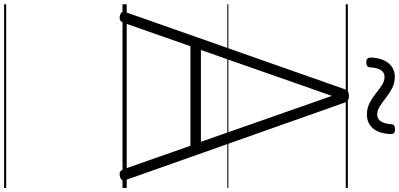

<svg xmlns="http://www.w3.org/2000/svg" viewBox="-514 -826 1905 916"><g transform="rotate(90 438.0 -367.5)"><path d="M57 13Q42 10 37.5 3Q33 -4 38 -16L404 -1057Q408 -1070 415.5 -1075Q423 -1080 438 -1080Q452 -1080 459 -1075Q466 -1070 470 -1057L838 -16Q843 -4 838 3Q833 10 818 13Q804 15 797.5 10.5Q791 6 785 -10L675 -324H200L90 -10Q85 5 78 10Q71 15 57 13ZM218 -374H656L437 -999ZM277 -1163Q254 -1163 254 -1184Q256 -1238 280.5 -1268.5Q305 -1299 346 -1299Q377 -1299 401 -1286Q425 -1273 446 -1256.5Q467 -1240 486.5 -1227.5Q506 -1215 526 -1215Q547 -1215 558.5 -1232.5Q570 -1250 572 -1282Q573 -1300 596 -1300Q609 -1300 614 -1295.5Q619 -1291 619 -1279Q617 -1225 592.5 -1195.5Q568 -1166 525 -1166Q496 -1166 471.5 -1178.5Q447 -1191 426.5 -1207.5Q406 -1224 386.5 -1237Q367 -1250 346 -1250Q326 -1250 314.5 -1233.5Q303 -1217 301 -1183Q300 -1172 294.5 -1167.5Q289 -1163 277 -1163ZM0 555H876V565H0ZM0 -20H876V0H0ZM0 -505H876V-500H0ZM0 -1075H876V-1065H0Z"/></g></svg>

Font: Playwrite AR Guides
Style: Regular
Weight: 400
Designer: Veronika Burian, José Scaglione
Foundry: TypeTogether
Version: Version 1.003